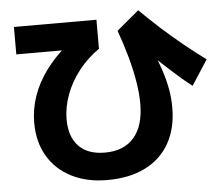

<svg xmlns="http://www.w3.org/2000/svg" viewBox="-56 -825 1112 955"><g transform="rotate(-5 500.0 -347.0)"><path d="M442 67Q340 67 263.5 28Q187 -11 145.5 -82Q104 -153 104 -248Q104 -316 126.5 -381Q149 -446 193 -506Q237 -566 300 -619L326 -595H45V-732H457V-587Q399 -547 356 -492.5Q313 -438 289.5 -375.5Q266 -313 266 -250Q266 -164 311.5 -117Q357 -70 442 -70Q537 -70 587.5 -128.5Q638 -187 638 -298Q638 -347 628.5 -405.5Q619 -464 601 -530Q583 -596 557 -668L668 -761Q714 -715 767.5 -666.5Q821 -618 877 -572.5Q933 -527 986 -488L905 -363Q880 -382 852.5 -405.5Q825 -429 790 -461Q755 -493 706 -539L718 -563Q745 -504 762 -452.5Q779 -401 787 -355Q795 -309 795 -265Q795 -161 753 -86.5Q711 -12 632 27.5Q553 67 442 67Z"/></g></svg>

Font: M PLUS 1 ExtraBold
Style: Regular
Weight: 800
Designer: Coji Morishita
Foundry: UNDERFOREST DESIGN
Version: Version 1.001